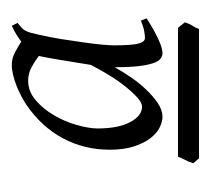

<svg xmlns="http://www.w3.org/2000/svg" viewBox="-36 -608 358 326"><g transform="rotate(-90 143.0 -445.0)"><path d="M256.8 -286.1H37.1L28.8 -295.9Q31.2 -303.7 34.2 -309.1Q37.1 -314.5 40 -321.8H258.8L268.1 -310.1Q265.6 -302.2 262.5 -297.6Q259.3 -293 256.8 -286.1ZM195.8 -469.7Q197.8 -481.9 200 -495.4Q202.1 -508.8 204.1 -521Q206.1 -533.2 208 -543Q210 -552.7 210.9 -558.1Q202.6 -564.5 192.1 -570.3Q181.6 -576.2 168.9 -576.2Q150.9 -576.2 136 -563.5Q121.1 -550.8 110.4 -532.5Q99.6 -514.2 93.8 -493.7Q87.9 -473.1 87.9 -458Q87.9 -423.3 98.6 -403.1Q109.4 -382.8 125 -382.8Q131.3 -382.8 140.1 -390.6Q148.9 -398.4 158.9 -410.9Q168.9 -423.3 178.5 -439Q188 -454.6 195.8 -469.7ZM215.8 -348.1Q210.9 -348.1 206.5 -351.3Q202.1 -354.5 199 -363.3Q195.8 -372.1 193.8 -387.9Q191.9 -403.8 191.9 -429.2Q185.1 -417 175.5 -402.8Q166 -388.7 154.5 -376.5Q143.1 -364.3 131.1 -356.2Q119.1 -348.1 107.9 -348.1Q99.1 -348.1 89.4 -353Q79.6 -357.9 71.3 -368.7Q63 -379.4 57.4 -396.5Q51.8 -413.6 51.8 -438Q51.8 -480.5 71 -516.8Q90.3 -553.2 127.9 -579.1Q135.3 -584 143.8 -588.4Q152.3 -592.8 161.1 -596.2Q169.9 -599.6 179 -601.8Q188 -604 195.8 -604Q207 -604 217 -598.6Q227.1 -593.3 235.4 -587.9Q246.6 -596.7 262.2 -604L267.1 -594.2Q262.7 -590.8 259.5 -587.9Q256.3 -585 254.2 -581.3Q252 -577.6 250.5 -572.3Q249 -566.9 247.1 -558.1Q242.7 -539.1 239.5 -519Q236.3 -499 233.9 -481.4Q231.4 -463.9 230.2 -450.4Q229 -437 229 -431.2Q229 -400.9 231.9 -389.4Q234.9 -377.9 241.2 -377.9Q246.6 -377.9 253.4 -379.2Q260.3 -380.4 271 -384.8L274.9 -375Q252.4 -360.8 238 -354.5Q223.6 -348.1 215.8 -348.1Z"/></g></svg>

Font: Akkhara
Style: Italic
Weight: 400
Italic angle: -7°
Designer: J. Victor Gaultney
Version: Version 1.00 June 13, 2006, initial release